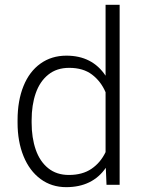

<svg xmlns="http://www.w3.org/2000/svg" viewBox="-20 -770 596 800"><path d="M423.8 0 420.9 -70.8Q365.2 9.8 255.9 9.8Q194.8 9.8 148.9 -24.2Q103 -58.1 78.1 -119.1Q53.2 -180.2 53.2 -258.8V-269Q53.2 -350.6 77.9 -411.4Q102.5 -472.2 148.7 -505.1Q194.8 -538.1 256.8 -538.1Q364.3 -538.1 419.9 -454.6V-750H478.5V0ZM111.8 -258.8Q111.8 -195.8 128.9 -146.5Q146 -97.2 180.9 -69.1Q215.8 -41 267.1 -41Q323.7 -41 361.3 -66.7Q398.9 -92.3 419.9 -136.2V-385.7Q400.4 -431.2 363.5 -459.2Q326.7 -487.3 268.1 -487.3Q216.3 -487.3 181.2 -459Q146 -430.7 128.9 -381.6Q111.8 -332.5 111.8 -269Z"/></svg>

Font: Mardoto Light
Style: Regular
Weight: 400
Designer: Christian Robertson, Vahan Hovhannisyan
Foundry: Google
Version: Version 1.000